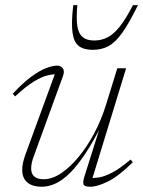

<svg xmlns="http://www.w3.org/2000/svg" viewBox="-20 -700 544 730"><path d="M301 -29 365.5 -233.5H371Q336.5 -164.5 305.5 -117.5Q274.5 -70.5 246.2 -42.5Q218 -14.5 191.2 -2.2Q164.5 10 139 10Q103 10 83.8 -6.5Q64.5 -23 64.5 -54Q64.5 -66.5 67.5 -81Q70.5 -95.5 76.5 -112L192.5 -429L204 -417.5Q186 -419 163.2 -414Q140.5 -409 110 -390.8Q79.5 -372.5 37.5 -333.5L28.5 -343.5Q67 -385 99 -408.5Q131 -432 156 -441.2Q181 -450.5 197 -450.5Q211 -450.5 218.8 -440.2Q226.5 -430 219.5 -411L109 -107.5Q103.5 -93.5 101 -81.5Q98.5 -69.5 98.5 -59.5Q98.5 -38.5 110.8 -28.5Q123 -18.5 146.5 -18.5Q178 -18.5 212 -41Q246 -63.5 278.5 -102.8Q311 -142 338.2 -193.2Q365.5 -244.5 383 -301.5L426 -440.5H459.5L328 -11L316.5 -23.5Q333.5 -22 355.2 -25.2Q377 -28.5 406.5 -43.8Q436 -59 476.5 -93.5L485 -83Q430.5 -29.5 390 -9.8Q349.5 10 323.5 10Q301.5 10 297.8 1.8Q294 -6.5 301 -29ZM338 -546Q365.5 -546 389 -558Q412.5 -570 435.5 -599Q458.5 -628 485.5 -680.5H504.5Q471 -612 444.8 -575.2Q418.5 -538.5 392.2 -524.5Q366 -510.5 332.5 -510.5Q299 -510.5 280 -524.8Q261 -539 255.8 -575.8Q250.5 -612.5 258.5 -680.5H274Q269.5 -630.5 274 -601.2Q278.5 -572 294.2 -559Q310 -546 338 -546Z"/></svg>

Font: Newsreader 16pt 16pt ExtraLight
Style: Italic
Weight: 250
Italic angle: -17°
Version: Version 1.003